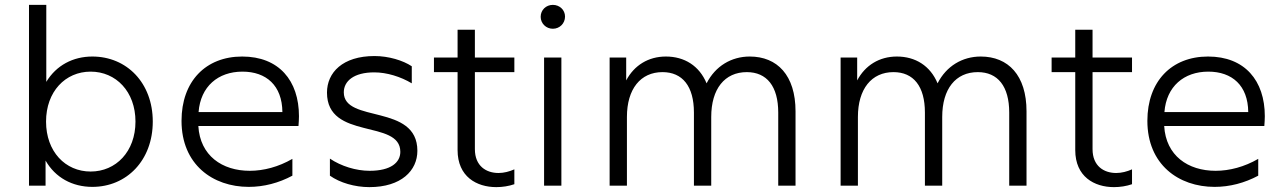

<svg xmlns="http://www.w3.org/2000/svg" viewBox="-20 -762 5260 788"><path d="M359 5C500 5 607 -104 607 -263C607 -422 500 -530 359 -530C280 -530 211 -494 170 -426V-742H99V0H167V-103C207 -33 277 5 359 5ZM352 -58C248 -58 169 -140 169 -263C169 -386 248 -468 352 -468C456 -468 536 -386 536 -263C536 -140 456 -58 352 -58Z M1001 5C1063 5 1124 -11 1180 -41V-110C1123 -77 1062 -61 1005 -61C892 -61 801 -123 794 -245H1205C1206 -259 1207 -272 1207 -285C1207 -431 1125 -530 974 -530C824 -530 725 -428 725 -266C725 -87 853 5 1001 5ZM1139 -302H795C803 -407 875 -468 975 -468C1073 -468 1138 -411 1139 -302Z M1496 6C1627 6 1693 -62 1693 -143C1693 -338 1391 -255 1391 -383C1391 -429 1432 -465 1516 -465C1568 -465 1625 -447 1670 -420V-490C1634 -514 1575 -532 1517 -532C1386 -532 1322 -464 1322 -382C1322 -185 1623 -274 1623 -139C1623 -95 1584 -61 1497 -61C1441 -61 1380 -80 1334 -111V-41C1375 -12 1436 6 1496 6Z M2091 -6V-67C2071 -58 2048 -52 2026 -52C1976 -52 1929 -80 1929 -150V-466H2091V-526H1929V-640H1858V-526H1761V-466H1858V-146C1858 -37 1936 6 2017 6C2042 6 2068 2 2091 -6Z M2213 0H2284V-526H2213ZM2249 -644C2277 -644 2299 -666 2299 -694C2299 -721 2277 -742 2249 -742C2221 -742 2199 -721 2199 -693C2199 -666 2221 -644 2249 -644Z M3057 -530C2982 -530 2916 -491 2880 -420C2850 -492 2789 -530 2713 -530C2641 -530 2583 -494 2550 -432V-526H2482V0H2553V-282C2553 -397 2609 -466 2699 -466C2781 -466 2828 -408 2828 -300V0H2899V-282C2899 -397 2954 -466 3045 -466C3127 -466 3174 -408 3174 -300V0H3245V-305C3245 -453 3170 -530 3057 -530Z M4005 -530C3930 -530 3864 -491 3828 -420C3798 -492 3737 -530 3661 -530C3589 -530 3531 -494 3498 -432V-526H3430V0H3501V-282C3501 -397 3557 -466 3647 -466C3729 -466 3776 -408 3776 -300V0H3847V-282C3847 -397 3902 -466 3993 -466C4075 -466 4122 -408 4122 -300V0H4193V-305C4193 -453 4118 -530 4005 -530Z M4626 -6V-67C4606 -58 4583 -52 4561 -52C4511 -52 4464 -80 4464 -150V-466H4626V-526H4464V-640H4393V-526H4296V-466H4393V-146C4393 -37 4471 6 4552 6C4577 6 4603 2 4626 -6Z M4965 5C5027 5 5088 -11 5144 -41V-110C5087 -77 5026 -61 4969 -61C4856 -61 4765 -123 4758 -245H5169C5170 -259 5171 -272 5171 -285C5171 -431 5089 -530 4938 -530C4788 -530 4689 -428 4689 -266C4689 -87 4817 5 4965 5ZM5103 -302H4759C4767 -407 4839 -468 4939 -468C5037 -468 5102 -411 5103 -302Z"/></svg>

Font: Chess Sans
Style: Regular
Weight: 400
Designer: Wolf Bōese
Foundry: Wolf Bōese
Version: Version 7.223;Glyphs 3.3 (3306)